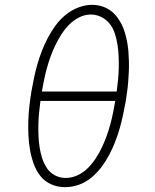

<svg xmlns="http://www.w3.org/2000/svg" viewBox="-20 -765 640 793"><path d="M249 8Q218 8 191 -4Q164 -16 146.5 -38.5Q129 -61 119 -89Q109 -117 104 -146Q99 -175 97.5 -205.5Q96 -236 97 -266.5Q98 -297 101.5 -328Q105 -359 110 -389Q115 -417 121 -445.5Q127 -474 135 -501.5Q143 -529 153.5 -556Q164 -583 178 -609.5Q192 -636 210 -660.5Q228 -685 251.5 -704Q275 -723 303.5 -734Q332 -745 360 -745Q380 -745 399 -739.5Q418 -734 434 -723Q450 -712 462 -696.5Q474 -681 482.5 -664Q491 -647 496.5 -628Q502 -609 505.5 -589.5Q509 -570 510.5 -550.5Q512 -531 512.5 -510Q513 -489 512 -468.5Q511 -448 509.5 -427.5Q508 -407 505 -386.5Q502 -366 499 -345Q494 -318 488 -289.5Q482 -261 474 -233.5Q466 -206 455.5 -179Q445 -152 431 -125.5Q417 -99 399 -75Q381 -51 357.5 -31.5Q334 -12 306 -2Q278 8 249 8ZM153 -387H462Q465 -411 467.5 -435Q470 -459 470.5 -483.5Q471 -508 470 -532Q469 -556 465.5 -579Q462 -602 455 -624.5Q448 -647 434.5 -665Q421 -683 400 -694Q379 -705 355 -705Q330 -705 306.5 -693Q283 -681 265 -662.5Q247 -644 233 -622Q219 -600 208 -577Q197 -554 188.5 -530.5Q180 -507 173.5 -483Q167 -459 162 -435Q157 -411 153 -387ZM251 -30Q276 -30 300 -41Q324 -52 342.5 -70.5Q361 -89 375.5 -111Q390 -133 401 -156.5Q412 -180 420.5 -203.5Q429 -227 435.5 -251Q442 -275 447 -299.5Q452 -324 456 -348H147Q144 -324 141.5 -300Q139 -276 138.5 -251.5Q138 -227 139 -203.5Q140 -180 143.5 -157Q147 -134 154 -112Q161 -90 173.5 -71Q186 -52 206.5 -41Q227 -30 251 -30Z"/></svg>

Font: Iosevka Slab XLtExObl
Style: Regular
Weight: 200
Width: 7
Italic angle: -9°
Monospace: yes
Designer: Belleve Invis
Foundry: Belleve Invis
Version: Version 11.1.1; ttfautohint (v1.8.3)